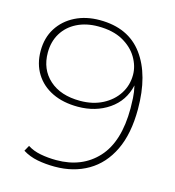

<svg xmlns="http://www.w3.org/2000/svg" viewBox="-106 -794 808 887"><g transform="rotate(15 298.0 -350.0)"><path d="M236 4Q192 4 153 -3.5Q114 -11 82 -31L97 -58Q123 -41 159 -34Q195 -27 235 -27Q358 -27 431.5 -107Q505 -187 505 -347Q505 -367 503.5 -395.5Q502 -424 495 -454Q478 -377 415 -334Q352 -291 267 -291Q197 -291 145 -316Q93 -341 64 -387.5Q35 -434 35 -496Q35 -559 64.5 -605.5Q94 -652 145.5 -678Q197 -704 263 -704Q400 -704 469.5 -609.5Q539 -515 539 -352Q539 -234 501 -155Q463 -76 394.5 -36Q326 4 236 4ZM270 -320Q331 -320 377.5 -344Q424 -368 450 -408.5Q476 -449 476 -499Q476 -541 452 -581.5Q428 -622 381 -648Q334 -674 263 -674Q206 -674 162 -652Q118 -630 93.5 -590Q69 -550 69 -497Q69 -417 123 -368.5Q177 -320 270 -320Z"/></g></svg>

Font: Montserrat ExtraLight
Style: Regular
Weight: 200
Designer: Julieta Ulanovsky
Foundry: Julieta Ulanovsky
Version: Version 9.000; ttfautohint (v1.8.4.7-5d5b)